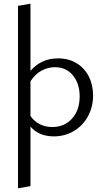

<svg xmlns="http://www.w3.org/2000/svg" viewBox="-20 -737 569 1046"><path d="M487 -217Q487 -154 459 -103Q431 -52 382 -23Q333 6 273 6Q193 6 146 -47V277L78 289V-705L146 -717V-351Q205 -419 296 -419Q353 -419 396.5 -393Q440 -367 463.5 -321Q487 -275 487 -217ZM414 -212Q414 -281 377.5 -326Q341 -371 279 -371Q242 -371 207 -352.5Q172 -334 146 -294V-105Q167 -75 197.5 -60Q228 -45 265 -45Q331 -45 372.5 -91Q414 -137 414 -212Z"/></svg>

Font: Ysabeau Infant
Style: Regular
Weight: 400
Designer: Christian Thalmann (Catharsis Fonts)
Version: Version 0.003